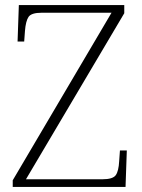

<svg xmlns="http://www.w3.org/2000/svg" viewBox="-20 -734 558 754"><path d="M30 0V-26L418 -684H144Q103 -684 92 -667.5Q81 -651 78 -612L75 -571H49L54 -714H468V-682L82 -30H382Q423 -30 434.5 -46Q446 -62 448 -101L451 -143H478L473 0Z"/></svg>

Font: Noto Serif Tamil ExtraLight
Style: Italic
Weight: 200
Italic angle: -12°
Designer: Indian Type Foundry, Tom Grace, and the Monotype Design Team
Foundry: Monotype Imaging Inc.
Version: Version 2.003; ttfautohint (v1.8.4.7-5d5b)